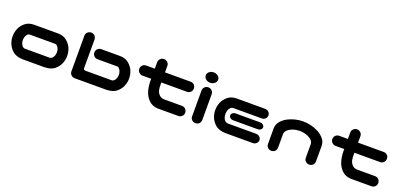

<svg xmlns="http://www.w3.org/2000/svg" viewBox="9 -1488 4861 2338"><g transform="rotate(20 2439.5 -319.0)"><path d="M263.7 -2Q177.7 -4.9 133.8 -42.5Q89.8 -80.1 70.3 -127.4Q50.8 -174.8 50.8 -223.6Q50.8 -274.4 69.8 -321.8Q88.9 -369.1 133.3 -406.7Q177.7 -444.3 246.1 -445.3H562.5Q630.9 -444.3 675.3 -406.7Q719.7 -369.1 738.8 -321.8Q757.8 -274.4 757.8 -223.6Q757.8 -174.8 738.3 -127.4Q718.8 -80.1 674.8 -42.5Q630.9 -4.9 544.9 -2ZM242.2 -314.5Q223.6 -314.5 210 -299.3Q196.3 -284.2 189.9 -264.2Q183.6 -244.1 183.6 -224.6Q183.6 -204.1 189.9 -184.1Q196.3 -164.1 210 -148.9Q223.6 -133.8 242.2 -132.8H566.4Q585 -133.8 598.6 -148.9Q612.3 -164.1 618.7 -184.1Q625 -204.1 625 -224.6Q625 -244.1 618.7 -264.2Q612.3 -284.2 598.6 -299.3Q585 -314.5 566.4 -314.5Z M1002 -530.3V-158.2Q1002 -133.8 1027.3 -132.8H1369.1Q1387.7 -133.8 1401.4 -148.9Q1415 -164.1 1421.4 -184.1Q1427.7 -204.1 1427.7 -224.6Q1427.7 -244.1 1421.4 -264.2Q1415 -284.2 1401.4 -299.3Q1387.7 -314.5 1369.1 -314.5H1119.1Q1091.8 -314.5 1072.8 -333.5Q1053.7 -352.5 1053.7 -379.9Q1053.7 -407.2 1073.2 -425.8Q1091.8 -445.3 1119.1 -445.3H1365.2Q1433.6 -444.3 1478 -406.7Q1522.5 -369.1 1541.5 -321.8Q1560.5 -274.4 1560.5 -223.6Q1560.5 -174.8 1541 -127.4Q1521.5 -80.1 1477.5 -42.5Q1433.6 -4.9 1347.7 -2H937.5Q910.2 -2 890.6 -20Q871.1 -38.1 870.1 -65.4V-530.3Q870.1 -557.6 890.1 -575.7Q910.2 -593.8 937.5 -593.8Q996.1 -588.9 1002 -530.3Z M1877.9 -593.8Q1905.3 -593.8 1924.8 -575.7Q1944.3 -557.6 1945.3 -530.3V-445.3H2277.3Q2304.7 -445.3 2324.2 -426.8Q2342.8 -407.2 2342.8 -379.9Q2342.8 -352.5 2323.7 -333.5Q2304.7 -314.5 2277.3 -314.5H1945.3V-294.9Q1944.3 -254.9 1950.7 -221.2Q1957 -187.5 1981.4 -161.1Q2005.9 -134.8 2043 -132.8H2281.2Q2308.6 -131.8 2326.7 -112.3Q2344.7 -92.8 2344.7 -65.4Q2343.8 -39.1 2325.7 -21Q2307.6 -2.9 2281.2 -2H2009.8Q1941.4 -5.9 1897 -48.3Q1852.5 -90.8 1833 -152.3Q1814.5 -213.9 1813.5 -283.2V-314.5H1701.2Q1673.8 -314.5 1655.3 -334Q1635.7 -352.5 1635.7 -379.9Q1635.7 -407.2 1654.8 -426.3Q1673.8 -445.3 1701.2 -445.3H1813.5V-530.3Q1814.5 -556.6 1833 -574.7Q1851.6 -592.8 1877.9 -593.8Z M2505.9 -455.1Q2532.2 -454.1 2550.8 -436Q2569.3 -418 2570.3 -391.6V-53.7Q2564.5 4.9 2505.9 9.8Q2478.5 9.8 2458.5 -8.3Q2438.5 -26.4 2438.5 -53.7V-391.6Q2439.5 -418.9 2459 -437Q2478.5 -455.1 2505.9 -455.1ZM2423.8 -582Q2423.8 -609.4 2447.3 -628.9Q2470.7 -648.4 2503.9 -648.4Q2537.1 -648.4 2560.5 -628.9Q2584 -609.4 2584 -582Q2584 -553.7 2560.5 -534.2Q2537.1 -514.6 2503.9 -514.6Q2470.7 -514.6 2447.3 -534.2Q2423.8 -553.7 2423.8 -582Z M2889.6 -2Q2803.7 -4.9 2759.8 -42.5Q2715.8 -80.1 2696.3 -127.4Q2676.8 -174.8 2676.8 -223.6Q2676.8 -274.4 2695.8 -321.8Q2714.8 -369.1 2759.3 -406.7Q2803.7 -444.3 2872.1 -445.3H3243.2Q3270.5 -445.3 3289.1 -426.8Q3308.6 -409.2 3308.6 -383.8Q3308.6 -357.4 3289.6 -339.4Q3270.5 -321.3 3243.2 -321.3H2877.9Q2856.4 -321.3 2840.3 -306.6Q2824.2 -292 2816.9 -268.6Q2809.6 -245.1 2809.6 -222.7Q2809.6 -198.2 2816.9 -174.8Q2824.2 -151.4 2840.3 -137.2Q2856.4 -123 2877.9 -122.1H3243.2Q3270.5 -122.1 3289.6 -104.5Q3308.6 -86.9 3308.6 -62.5Q3308.6 -37.1 3289.1 -19.5Q3270.5 -2 3243.2 -2ZM3296.9 -225.6Q3296.9 -207 3280.3 -193.4Q3265.6 -180.7 3243.2 -180.7H2923.8Q2901.4 -180.7 2885.7 -193.8Q2870.1 -207 2870.1 -225.6Q2870.1 -243.2 2885.7 -256.8Q2901.4 -269.5 2923.8 -269.5H3243.2Q3265.6 -269.5 3281.2 -256.3Q3296.9 -243.2 3296.9 -225.6Z M3732.4 -460Q3783.2 -460 3832.5 -448.2Q3881.8 -436.5 3926.8 -413.6Q3971.7 -390.6 4006.3 -352.5Q4041 -314.5 4043.9 -261.7V-220.7V-53.7Q4038.1 4.9 3979.5 9.8Q3952.1 9.8 3932.1 -8.3Q3912.1 -26.4 3912.1 -53.7V-96.7V-231.4Q3910.2 -261.7 3889.2 -281.7Q3868.2 -301.8 3842.3 -313.5Q3816.4 -325.2 3788.6 -331.1Q3760.7 -336.9 3732.4 -336.9Q3704.1 -336.9 3676.3 -331.1Q3648.4 -325.2 3622.6 -313.5Q3596.7 -301.8 3575.7 -281.7Q3554.7 -261.7 3552.7 -231.4V-96.7V-53.7Q3547.9 4.9 3489.3 9.8Q3461.9 9.8 3441.9 -8.3Q3421.9 -26.4 3421.9 -53.7V-220.7V-261.7Q3424.8 -314.5 3459 -352.5Q3493.2 -390.6 3538.1 -413.6Q3583 -436.5 3632.3 -448.2Q3681.6 -460 3732.4 -460Z M4379.9 -593.8Q4407.2 -593.8 4426.8 -575.7Q4446.3 -557.6 4447.3 -530.3V-445.3H4779.3Q4806.6 -445.3 4826.2 -426.8Q4844.7 -407.2 4844.7 -379.9Q4844.7 -352.5 4825.7 -333.5Q4806.6 -314.5 4779.3 -314.5H4447.3V-294.9Q4446.3 -254.9 4452.6 -221.2Q4459 -187.5 4483.4 -161.1Q4507.8 -134.8 4544.9 -132.8H4783.2Q4810.5 -131.8 4828.6 -112.3Q4846.7 -92.8 4846.7 -65.4Q4845.7 -39.1 4827.6 -21Q4809.6 -2.9 4783.2 -2H4511.7Q4443.4 -5.9 4398.9 -48.3Q4354.5 -90.8 4335 -152.3Q4316.4 -213.9 4315.4 -283.2V-314.5H4203.1Q4175.8 -314.5 4157.2 -334Q4137.7 -352.5 4137.7 -379.9Q4137.7 -407.2 4156.7 -426.3Q4175.8 -445.3 4203.1 -445.3H4315.4V-530.3Q4316.4 -556.6 4335 -574.7Q4353.5 -592.8 4379.9 -593.8Z"/></g></svg>

Font: Nico Moji
Style: Regular
Weight: 400
Version: Version 1.02